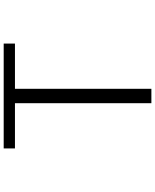

<svg xmlns="http://www.w3.org/2000/svg" viewBox="80 -890 840 1040"><g transform="rotate(-90 500.0 -370.0)"><path d="M539 30V-709H784V-770H216V-709H461V30Z"/></g></svg>

Font: LINE Seed JP App_OTF Regular
Style: Regular
Weight: 400
Designer: LY Corporation & Fontrix & Fontworks
Version: Version 1.002